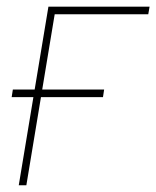

<svg xmlns="http://www.w3.org/2000/svg" viewBox="-20 -549 463 569"><path d="M423.3 -529.3 419.4 -506.8H142.1L58.1 0H35.6L123.5 -529.3ZM14.6 -261.2 18.1 -283.7H288.6L285.2 -261.2Z"/></svg>

Font: Inter 24pt Thin
Style: Italic
Weight: 250
Italic angle: -9.3988°
Version: Version 4.001;git-66647c0bb